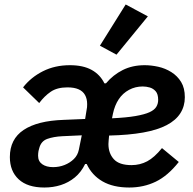

<svg xmlns="http://www.w3.org/2000/svg" viewBox="-20 -825 861 857"><path d="M217 -79Q244 -79 268 -88.5Q292 -98 309.5 -115Q327 -132 332 -157L345 -221L258 -217Q219 -215 191 -205Q163 -195 155 -163Q151 -150 150.5 -141Q150 -132 150 -130Q150 -105 168.5 -92Q187 -79 217 -79ZM617 -439Q584 -439 556 -424Q528 -409 510 -382Q492 -355 484 -317L480 -297Q544 -300 584.5 -307Q625 -314 647 -324Q669 -334 677.5 -348Q686 -362 686 -379Q686 -405 675 -417.5Q664 -430 648.5 -434.5Q633 -439 617 -439ZM178 12Q103 12 63.5 -24.5Q24 -61 24 -124Q24 -204 85.5 -245Q147 -286 264 -290L360 -294L366 -331Q368 -340 368.5 -346.5Q369 -353 369 -360Q369 -384 359.5 -401Q350 -418 330.5 -426.5Q311 -435 281 -435Q235 -435 206.5 -415.5Q178 -396 155 -365L83 -435Q118 -480 171.5 -507Q225 -534 292 -534Q351 -534 389 -513Q427 -492 446 -453H453Q485 -491 528 -512.5Q571 -534 626 -534Q655 -534 686.5 -527Q718 -520 745 -503Q772 -486 788.5 -459Q805 -432 805 -391Q805 -351 785 -319.5Q765 -288 724 -266.5Q683 -245 619 -233.5Q555 -222 467 -220Q466 -208 465 -198.5Q464 -189 464 -182Q464 -141 488 -114.5Q512 -88 567 -88Q605 -88 637 -105Q669 -122 703 -164L778 -102Q729 -40 675 -14Q621 12 557 12Q485 12 437.5 -15.5Q390 -43 367 -93H360Q342 -56 314 -33Q286 -10 251.5 1Q217 12 178 12ZM640 -752 500 -581 426 -621 541 -805Z"/></svg>

Font: IBM Plex Sans SemiBold
Style: Italic
Weight: 600
Italic angle: -11.31°
Designer: Mike Abbink, Paul van der Laan, Pieter van Rosmalen
Foundry: Bold Monday
Version: Version 3.201